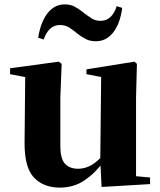

<svg xmlns="http://www.w3.org/2000/svg" viewBox="-20 -838 731 875"><path d="M253 17Q178 17 134.5 -29Q91 -75 92 -189L95 -505L129 -480L26 -500V-527L248 -557L261 -547L255 -393V-174Q255 -114 276.5 -91.5Q298 -69 335 -69Q376 -69 411 -95Q446 -121 472 -160L511 -103H453Q416 -51 366.5 -17Q317 17 253 17ZM443 14 437 -107V-110L441 -487L374 -500V-522L593 -557L604 -547L600 -393V-35L664 -29V1ZM154 -666Q165 -737 196.5 -777.5Q228 -818 275 -818Q301 -818 320.5 -807.5Q340 -797 356 -784Q375 -769 394.5 -756Q414 -743 438 -743Q465 -743 483.5 -760.5Q502 -778 512 -810L537 -802Q527 -729 495.5 -689.5Q464 -650 417 -650Q390 -650 371 -660Q352 -670 335 -683Q316 -699 297 -711.5Q278 -724 253 -724Q227 -724 208.5 -707Q190 -690 179 -658Z"/></svg>

Font: Noto Serif JP Black
Style: Regular
Weight: 900
Designer: Ryoko NISHIZUKA 西塚涼子 (kana & ideographs); Frank Grießhammer (Latin, Greek & Cyrillic); Wenlong ZHANG 张文龙 (bopomofo); San
Foundry: Adobe
Version: Version 2.003-H1;hotconv 1.1.1;makeotfexe 2.6.0